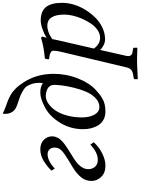

<svg xmlns="http://www.w3.org/2000/svg" viewBox="159 -902 981 1339"><g transform="rotate(-90 649.5 -232.5)"><path d="M144 -340.8 128.9 -363.8Q157.7 -394.5 196.5 -418.2Q235.4 -441.9 277.8 -441.9Q318.4 -441.9 343.3 -417.7Q368.2 -393.6 368.2 -358.9Q368.2 -347.7 364.7 -336.7Q361.3 -325.7 356.7 -317.1Q352.1 -308.6 343 -299.1Q334 -289.6 327.1 -283.4Q320.3 -277.3 307.6 -268.3Q294.9 -259.3 288.3 -254.9Q281.7 -250.5 268.1 -242.2L221.2 -212.9Q139.2 -163.1 139.2 -107.9Q139.2 -78.6 156.5 -59.8Q173.8 -41 204.1 -41Q255.9 -41 310.1 -92.8L327.1 -69.8Q298.8 -36.1 252.7 -12Q206.5 12.2 164.1 12.2Q112.8 12.2 85 -17.6Q57.1 -47.4 57.1 -85Q57.1 -125.5 82 -156.5Q106.9 -187.5 150.9 -214.8L209 -250Q251.5 -275.4 270.8 -295.2Q290 -314.9 290 -341.8Q290 -363.3 277.6 -377.2Q265.1 -391.1 243.2 -391.1Q218.3 -391.1 190.9 -376.2Q163.6 -361.3 144 -340.8Z M727.1 -345.2Q727.1 -361.8 719.2 -374Q711.4 -386.2 698.7 -392.3Q686 -398.4 673.8 -401.1Q661.6 -403.8 649.9 -403.8Q624.5 -403.8 598.4 -386.7Q572.3 -369.6 550.3 -338.9Q528.3 -308.1 514.4 -259.3Q500.5 -210.4 500 -152.8Q500 -99.6 519.3 -64.7Q538.6 -29.8 572.8 -29.8Q607.4 -29.8 635.7 -57.6Q664.1 -85.4 680.4 -125Q696.8 -164.6 708 -210.9Q719.2 -257.3 723.1 -291.3Q727.1 -325.2 727.1 -345.2ZM738.8 -423.8Q741.2 -435.1 741.2 -449.2Q741.2 -479 733.2 -502Q725.1 -524.9 715.6 -538.3Q706.1 -551.8 683.6 -564.5Q661.1 -577.1 647.9 -582Q634.8 -586.9 603.5 -597.7Q591.3 -602.1 585 -604Q524.9 -624.5 524.9 -688Q524.9 -703.1 528.8 -703.1H529.8Q545.9 -693.8 569.3 -685.5Q592.8 -677.2 612.5 -669.7Q632.3 -662.1 654.8 -649.9Q677.2 -637.7 700.2 -615Q723.1 -592.3 744.1 -559.1Q802.7 -470.7 804.2 -351.1Q804.2 -260.7 772.2 -179.9Q740.2 -99.1 691.9 -55.2Q674.3 -38.6 662.1 -29.3Q649.9 -20 631.3 -9Q612.8 2 590.6 7.1Q568.4 12.2 542 12.2Q510.3 12.2 485.8 -0.5Q461.4 -13.2 447 -35.4Q432.6 -57.6 425.3 -84.5Q418 -111.3 418 -142.1Q418 -230.5 461.9 -302.5Q505.9 -374.5 565.9 -407.2Q629.9 -441.9 672.9 -441.9Q715.8 -441.9 738.8 -423.8Z M1046.4 -358.9Q1045.4 -353 1042.7 -340.3Q1040 -327.6 1038.6 -320.8L980.5 -67.9Q1011.7 -24.9 1055.7 -24.9Q1083.5 -24.9 1109.9 -43Q1136.2 -61 1155 -89.4Q1173.8 -117.7 1188.5 -151.1Q1203.1 -184.6 1210.2 -216.6Q1217.3 -248.5 1217.3 -272.9Q1217.3 -393.1 1139.6 -393.1Q1121.6 -393.1 1103 -387.2Q1084.5 -381.3 1073.5 -375.2Q1062.5 -369.1 1046.4 -358.9ZM970.7 -24.9 928.7 161.1Q927.7 166 927.7 172.9Q927.7 184.1 934.1 190.7Q940.4 197.3 946.3 199Q952.1 200.7 961.4 202.1L980.5 205.1Q986.3 206.5 986.3 212.9V232.9L984.4 234.9Q946.8 232.9 910.6 232.9H877.4L768.6 237.8L766.6 235.8V216.8Q766.6 210.9 776.4 209L795.4 206.1Q819.3 202.6 831.3 192.4Q843.3 182.1 848.6 161.1L958.5 -300.8Q965.3 -331.5 965.3 -351.1Q965.3 -375.5 906.7 -380.9Q903.8 -396 911.6 -410.2Q997.6 -418 1051.8 -436Q1063.5 -436 1063.5 -425.8Q1062 -420.9 1059.3 -411.9Q1056.6 -402.8 1055.7 -397.9Q1082 -415 1116.7 -427Q1151.4 -439 1176.8 -439Q1239.7 -439 1269.5 -402.6Q1299.3 -366.2 1299.3 -289.1Q1299.3 -250.5 1286.9 -208.5Q1274.4 -166.5 1250.7 -127.9Q1227.1 -89.4 1196.3 -58.3Q1165.5 -27.3 1126 -8.8Q1086.4 9.8 1045.4 9.8Q1024.4 9.8 1003.7 -0.5Q982.9 -10.7 970.7 -24.9Z"/></g></svg>

Font: Common Serif
Style: Italic
Weight: 400
Italic angle: -12°
Designer: Philipp H. Poll, Khaled Hosny
Foundry: Stefan Peev, Context Ltd.
Version: Version 1.026